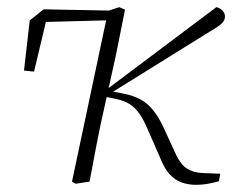

<svg xmlns="http://www.w3.org/2000/svg" viewBox="-20 -507 648 536"><path d="M75 -307 47 -310 63 -450 102 -481 310 -477 307 -451 80 -445 112 -462ZM191 6 181 0 282 -477 313 -487 329 -480 304 -355 272 -210Q260 -158 250 -105.5Q240 -53 230 0ZM528 9Q506 9 487.5 2.5Q469 -4 454.5 -19.5Q440 -35 429 -62L394 -142Q382 -171 370 -188.5Q358 -206 342.5 -216Q327 -226 303 -231L273 -237L271 -252L584 -487Q594 -485 601 -477.5Q608 -470 608 -461Q608 -451 600.5 -443Q593 -435 574 -424L286 -245L287 -253L323 -246Q366 -238 391.5 -216Q417 -194 438 -148L472 -74Q485 -47 502.5 -36Q520 -25 545 -24L595 -22L591 -1Q573 4 558 6.5Q543 9 528 9Z"/></svg>

Font: Source Serif 4 18pt Light
Style: Italic
Weight: 300
Italic angle: -12°
Designer: Frank Grießhammer
Foundry: Adobe Systems Incorporated
Version: Version 4.004;hotconv 1.0.116;makeotfexe 2.5.65601